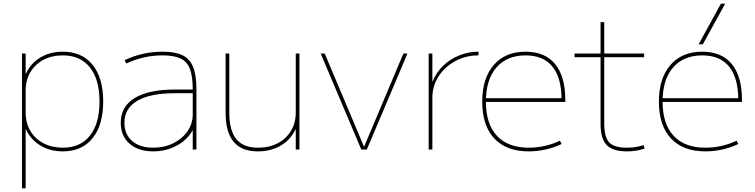

<svg xmlns="http://www.w3.org/2000/svg" viewBox="-20 -810 4087 1040"><path d="M320 -530Q424 -530 481.5 -459Q539 -388 539 -260Q539 -133 481.5 -61.5Q424 10 320 10Q252 10 199.5 -21.5Q147 -53 121 -108H119V210H99V-520H119V-412H121Q147 -468 199.5 -499Q252 -530 320 -530ZM320 -510Q261 -510 215.5 -486Q170 -462 144.5 -419Q119 -376 119 -320V-200Q119 -144 144.5 -101Q170 -58 215.5 -34Q261 -10 320 -10Q415 -10 467 -75Q519 -140 519 -260Q519 -380 467 -445Q415 -510 320 -510Z M810 10Q729 10 681.5 -32Q634 -74 634 -145Q634 -233 709.5 -279Q785 -325 928 -325H1024Q1024 -396 1009 -436Q994 -476 958.5 -493Q923 -510 861 -510Q809 -510 760 -499Q711 -488 664 -466L655 -484Q703 -507 754.5 -518.5Q806 -530 861 -530Q929 -530 969 -510.5Q1009 -491 1026.5 -446Q1044 -401 1044 -325V0H1024V-104H1023Q995 -52 937 -21Q879 10 810 10ZM810 -10Q870 -10 918.5 -34Q967 -58 995.5 -99Q1024 -140 1024 -190V-305H928Q793 -305 723.5 -264Q654 -223 654 -145Q654 -83 695.5 -46.5Q737 -10 810 -10Z M1377 10Q1289 10 1245.5 -42Q1202 -94 1202 -200V-520H1222V-200Q1222 -103 1260 -56.5Q1298 -10 1377 -10Q1438 -10 1484 -34Q1530 -58 1556 -101Q1582 -144 1582 -200V-520H1602V0H1582V-108H1580Q1553 -52 1500 -21Q1447 10 1377 10Z M1937 0 1717 -520H1739L1951 -17H1953L2165 -520H2187L1967 0Z M2302 0V-520H2322V-370H2324Q2343 -418 2380.5 -454Q2418 -490 2467.5 -510Q2517 -530 2572 -530V-510Q2503 -510 2446 -479Q2389 -448 2355.5 -396Q2322 -344 2322 -280V0Z M2844 10Q2723 10 2657.5 -60Q2592 -130 2592 -260Q2592 -386 2654.5 -458Q2717 -530 2827 -530Q2932 -530 2987 -463Q3042 -396 3042 -268Q3042 -264 3042 -263Q3042 -262 3042 -258H2602V-278H3032L3022 -268Q3022 -388 2972.5 -449Q2923 -510 2827 -510Q2726 -510 2669 -444.5Q2612 -379 2612 -260Q2612 -138 2672 -74Q2732 -10 2844 -10Q2889 -10 2932.5 -20Q2976 -30 3013 -48L3022 -30Q2983 -11 2937 -0.5Q2891 10 2844 10Z M3376 10Q3299 10 3266 -24.5Q3233 -59 3233 -140V-500H3092V-520H3233V-690H3253V-520H3469V-500H3253V-140Q3253 -67 3280 -38.5Q3307 -10 3376 -10Q3401 -10 3422.5 -13.5Q3444 -17 3466 -24L3472 -5Q3447 3 3423.5 6.5Q3400 10 3376 10Z M3801 10Q3680 10 3614.5 -60Q3549 -130 3549 -260Q3549 -386 3611.5 -458Q3674 -530 3784 -530Q3889 -530 3944 -463Q3999 -396 3999 -268Q3999 -264 3999 -263Q3999 -262 3999 -258H3559V-278H3989L3979 -268Q3979 -388 3929.5 -449Q3880 -510 3784 -510Q3683 -510 3626 -444.5Q3569 -379 3569 -260Q3569 -138 3629 -74Q3689 -10 3801 -10Q3846 -10 3889.5 -20Q3933 -30 3970 -48L3979 -30Q3940 -11 3894 -0.5Q3848 10 3801 10ZM3787 -570H3764L3885 -790H3908Z"/></svg>

Font: M PLUS 1 Thin
Style: Regular
Weight: 100
Designer: Coji Morishita
Foundry: UNDERFOREST DESIGN
Version: Version 1.001